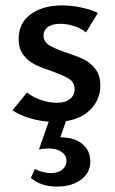

<svg xmlns="http://www.w3.org/2000/svg" viewBox="-20 -445 427 710"><path d="M224 3 203 63H206Q255 63 284.5 87.5Q314 112 314 152Q314 194 279.5 219.5Q245 245 190 245Q132 245 94 213L109 180Q139 195 169 195Q196 195 211 181.5Q226 168 226 150Q226 130 208 117Q190 104 161 104Q143 104 124 108L160 5Q121 2 85.5 -9.5Q50 -21 26 -37L80 -103Q101 -86 131 -75.5Q161 -65 190 -65Q222 -65 239 -79Q256 -93 256 -115Q256 -140 236 -153Q216 -166 171 -182Q132 -195 108 -207Q84 -219 66.5 -242Q49 -265 49 -301Q49 -360 94 -392.5Q139 -425 209 -425Q243 -425 279.5 -417.5Q316 -410 342 -397L298 -325Q280 -340 254.5 -348.5Q229 -357 203 -357Q173 -357 157 -345Q141 -333 141 -314Q141 -291 161.5 -278Q182 -265 224 -251Q264 -238 289.5 -225.5Q315 -213 333 -189.5Q351 -166 351 -129Q351 -80 318 -43.5Q285 -7 224 3Z"/></svg>

Font: Ysabeau Infant Semibold
Style: Regular
Weight: 600
Designer: Christian Thalmann (Catharsis Fonts)
Version: Version 0.003